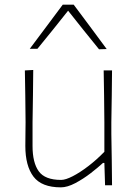

<svg xmlns="http://www.w3.org/2000/svg" viewBox="-20 -797 589 826"><path d="M242 9Q159 9 124 -37.2Q89 -83.5 89 -169Q89 -201.5 89.5 -225.5Q90 -249.5 90 -271Q89.5 -332.5 88.8 -385.2Q88 -438 87 -494L123 -496Q122.5 -439 121.8 -386.2Q121 -333.5 120 -271V-169Q120 -97 146.8 -60Q173.5 -23 243 -23Q262 -23 292.8 -38.8Q323.5 -54.5 359.2 -81.8Q395 -109 429 -144V-271Q428.5 -332.5 427.8 -385.2Q427 -438 426 -494H462Q461.5 -437 460.8 -384.8Q460 -332.5 459 -271V-221Q460 -160.5 460.8 -108.5Q461.5 -56.5 462 0H432L429 -96H423Q402.5 -77 370.5 -52.2Q338.5 -27.5 304 -9.2Q269.5 9 242 9ZM406 -585Q372 -627 338.8 -668.2Q305.5 -709.5 273 -751Q241 -710.5 208 -669.5Q175 -628.5 141 -587H108Q144 -635 179.5 -682.5Q215 -730 250 -777H297Q332.5 -730.5 367.8 -682.2Q403 -634 439 -586Z"/></svg>

Font: Commissioner Loud Thin
Style: Regular
Weight: 100
Designer: Kostas Bartsokas
Foundry: Kostas Bartsokas
Version: Version 1.000; ttfautohint (v1.8.3)